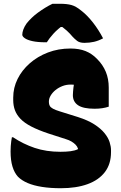

<svg xmlns="http://www.w3.org/2000/svg" viewBox="-20 -977 640 1017"><path d="M353 -720Q399 -720 433 -706.5Q467 -693 494 -665Q525 -634 540.5 -596.5Q556 -559 556 -513Q556 -499 556 -480.5Q556 -462 556 -444Q556 -426 556 -412Q541 -407 522.5 -404Q504 -401 481 -401Q421 -401 393.5 -419.5Q366 -438 366 -473Q366 -482 367 -492Q368 -502 369 -513Q370 -524 372.5 -536Q375 -548 377 -562L401 -522Q387 -526 377 -527.5Q367 -529 354 -529Q331 -529 310.5 -521Q290 -513 274 -500Q258 -487 248.5 -471Q239 -455 239 -440V-436Q239 -425 243.5 -416.5Q248 -408 261 -401Q274 -394 297 -387L393 -357Q446 -340 480 -318Q514 -296 533.5 -272Q553 -248 560.5 -224.5Q568 -201 568 -182V-171Q568 -108 535.5 -65.5Q503 -23 443.5 -1.5Q384 20 302 20Q247 20 202.5 13Q158 6 126.5 -7.5Q95 -21 75 -41Q56 -62 46 -95Q36 -128 36 -175Q36 -190 37 -203.5Q38 -217 39.5 -229Q41 -241 43 -250H49Q103 -214 164 -193.5Q225 -173 300 -173Q330 -173 353.5 -176Q377 -179 393 -187V-190Q389 -202 380 -211Q371 -220 358.5 -227.5Q346 -235 329 -240L236 -270Q182 -288 145.5 -307Q109 -326 88.5 -347.5Q68 -369 59 -393.5Q50 -418 50 -447V-460Q50 -512 73 -558.5Q96 -605 137.5 -641.5Q179 -678 234 -699Q289 -720 353 -720ZM258 -957Q265 -957 272 -957Q279 -957 285.5 -957Q292 -957 299 -957Q334 -957 358 -950.5Q382 -944 410 -921Q427 -908 442.5 -892Q458 -876 472.5 -857.5Q487 -839 500.5 -818Q514 -797 526 -774Q502 -761 478 -755.5Q454 -750 427 -750Q402 -750 388.5 -760.5Q375 -771 364 -783Q351 -799 333.5 -815Q316 -831 283 -853L338 -834Q325 -834 307 -834Q289 -834 272 -834L327 -853Q286 -824 263 -798.5Q240 -773 228 -753H222Q180 -753 152.5 -759Q125 -765 111.5 -774.5Q98 -784 98 -793Q98 -805 103.5 -820.5Q109 -836 121 -853Q133 -868 148 -882.5Q163 -897 181.5 -910.5Q200 -924 219.5 -936Q239 -948 258 -957Z"/></svg>

Font: Recursive Casual Black
Style: Regular
Weight: 900
Version: Version 1.047